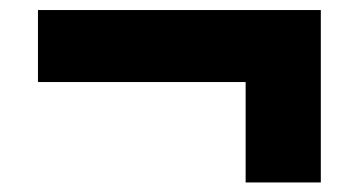

<svg xmlns="http://www.w3.org/2000/svg" viewBox="-20 -474 730 392"><path d="M481.5 -101.5V-306.5H57.5V-453.5H635V-101.5Z"/></svg>

Font: Encode Sans Semi Expanded ExBd
Style: Regular
Weight: 800
Width: 6
Designer: Multiple Designers
Foundry: Impallari Type
Version: Version 2.000